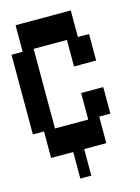

<svg xmlns="http://www.w3.org/2000/svg" viewBox="-132 -804 765 1048"><g transform="rotate(-15 250.0 -280.0)"><path d="M438 -430H313V-580H125V-130H313V-280H438V-130H375V20H250V170H188V20H63V-130H0V-580H63V-730H375V-580H438Z"/></g></svg>

Font: 2P VHS
Style: Regular
Weight: 400
Designer: CodeMan38
Foundry: CodeMan38
Version: Version 3.000